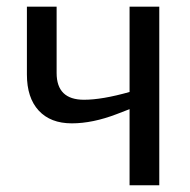

<svg xmlns="http://www.w3.org/2000/svg" viewBox="-20 -548 561 568"><path d="M147.5 -528.3H59.6V-327.6C59.6 -281.7 71.2 -246.2 94.5 -220.9C117.8 -195.7 150.4 -183.1 192.4 -183.1C233.4 -183.1 277.7 -192.2 325.2 -210.4L363.3 -225.1V0H451.2V-528.3H363.3V-275.9C309.2 -260.6 264.3 -252.9 228.5 -252.9C174.5 -252.9 147.5 -279.3 147.5 -332Z"/></svg>

Font: Arimo
Style: Regular
Weight: 400
Designer: Steve Matteson
Foundry: Monotype Imaging Inc.
Version: Version 1.32